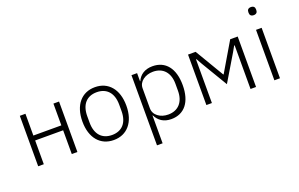

<svg xmlns="http://www.w3.org/2000/svg" viewBox="-106 -1182 2851 1831"><g transform="rotate(-20 1320.0 -266.5)"><path d="M93 -512H150V-291H434V-512H491V0H434V-241H150V0H93Z M858 12C790 12 735 -13 696 -59C657 -105 635 -172 635 -256C635 -340 657 -407 696 -453C735 -499 790 -524 858 -524C926 -524 981 -499 1020 -453C1059 -407 1081 -340 1081 -256C1081 -172 1059 -105 1020 -59C981 -13 926 12 858 12ZM858 -39C958 -39 1020 -103 1020 -224V-288C1020 -408 958 -473 858 -473C758 -473 696 -409 696 -288V-224C696 -104 758 -39 858 -39Z M1226 -512H1283V-430H1286C1311 -487 1363 -524 1442 -524C1574 -524 1653 -427 1653 -256C1653 -85 1574 12 1442 12C1363 12 1314 -25 1286 -82H1283V200H1226ZM1429 -39C1532 -39 1592 -109 1592 -220V-292C1592 -403 1532 -473 1429 -473C1389 -473 1353 -461 1326 -441C1299 -421 1283 -392 1283 -359V-156C1283 -120 1299 -91 1326 -71C1353 -50 1389 -39 1429 -39Z M1800 -512H1877L2051 -219H2055L2228 -512H2304V0H2248V-443H2243L2211 -386L2052 -120L1893 -386L1861 -443H1856V0H1800Z M2518 -651C2491 -651 2479 -666 2479 -687V-697C2479 -718 2491 -733 2518 -733C2545 -733 2557 -718 2557 -697V-687C2557 -666 2545 -651 2518 -651ZM2490 -512H2547V0H2490Z"/></g></svg>

Font: Plexus Sans Light
Style: Regular
Weight: 300
Version: Version 2.001;PS 002.001;hotconv 1.0.70;makeotf.lib2.5.58329